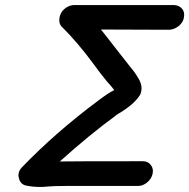

<svg xmlns="http://www.w3.org/2000/svg" viewBox="-20 -730 750 761"><path d="M139 11Q109 11 81 5Q60 -1 55 -24Q53 -30 53 -36Q53 -39 54 -43Q56 -55 66 -66Q201 -206 369 -331Q413 -364 431 -372Q432 -373 433 -373Q419 -391 404 -407Q376 -441 351 -476Q287 -563 223 -626Q215 -635 215 -650Q215 -655 216 -661Q219 -675 227 -686Q247 -709 274 -710H670Q690 -709 702 -695Q710 -685 710 -671Q710 -666 709 -661Q706 -641 688.5 -627Q671 -613 651 -612L380 -613Q406 -581 431 -548L497 -464Q516 -442 530 -417Q541 -398 541 -380Q541 -375 540 -369Q539 -361 534 -352Q508 -313 447 -278Q447 -277 444.5 -276Q442 -275 440.5 -274Q439 -273 439 -272Q336 -197 217 -90Q259 -91 546 -91Q566 -91 577 -77Q586 -66 586 -52Q586 -47 585 -42Q581 -22 564 -7.5Q547 7 527 7H248Q194 7 172 9Q155 11 139 11Z"/></svg>

Font: Bad Comic
Style: Italic
Weight: 400
Italic angle: -11°
Designer: GGBotNet
Foundry: GGBotNet
Version: 0.95